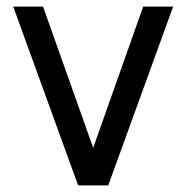

<svg xmlns="http://www.w3.org/2000/svg" viewBox="-20 -560 563 580"><path d="M307 0H216L20 -540H110L261.5 -113.5L412.5 -540H503Z"/></svg>

Font: CCSD_manrope Medium
Style: Regular
Weight: 500
Designer: Mikhail Sharanda
Foundry: Mikhail Sharanda
Version: Version 4.503